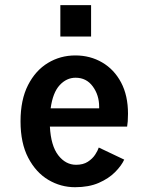

<svg xmlns="http://www.w3.org/2000/svg" viewBox="-20 -732 590 762"><path d="M278 11Q221 11 171.8 -18.2Q122.5 -47.5 92 -105.8Q61.5 -164 61.5 -250.5Q61.5 -336 91.2 -394.2Q121 -452.5 170.2 -482.2Q219.5 -512 279 -512Q338 -512 385.5 -484.2Q433 -456.5 460.5 -404.8Q488 -353 488 -280.5Q488 -263.5 487 -250.5Q486 -237.5 484.5 -229.5H178Q182 -153.5 211.2 -115.8Q240.5 -78 282 -78Q310 -78 328.5 -90Q347 -102 357.5 -118Q368 -134 372 -146.5L473 -98.5Q462 -74.5 436.8 -49Q411.5 -23.5 372 -6.2Q332.5 11 278 11ZM280 -423.5Q244 -423.5 216.8 -394Q189.5 -364.5 181 -302H373.5V-308.5Q373.5 -354.5 348.2 -389Q323 -423.5 280 -423.5ZM219.5 -711.5H341.5V-587H219.5Z"/></svg>

Font: Trispace SemiCondensed Medium
Style: Regular
Weight: 500
Width: 4
Designer: Tyler Finck
Foundry: Etcetera Type Company
Version: Version 1.210; ttfautohint (v1.8.3)